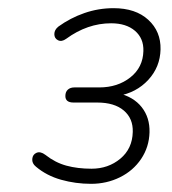

<svg xmlns="http://www.w3.org/2000/svg" viewBox="-20 -729 420 470"><path d="M68 -321Q58 -329 59 -340Q60 -351 69.5 -355Q79 -359 91 -350Q115 -331 142.5 -323.5Q170 -316 204 -316Q245 -316 274.5 -340.5Q304 -365 305 -406Q306 -439 283 -458.5Q260 -478 218 -478H160Q150 -478 145 -482Q140 -486 140 -494Q140 -504 146 -509.5Q152 -515 162 -515H223Q268 -515 299 -539.5Q330 -564 331 -604Q332 -635 310.5 -653.5Q289 -672 252 -672Q194 -672 142 -634Q131 -626 122 -630.5Q113 -635 113 -645.5Q113 -656 123 -664Q152 -685 186.5 -697Q221 -709 258 -709Q312 -709 343 -680.5Q374 -652 373 -608Q372 -565 343 -533.5Q314 -502 268 -494L269 -501Q307 -492 327 -466.5Q347 -441 346 -405Q345 -369 325.5 -340Q306 -311 273.5 -295Q241 -279 203 -279Q165 -279 129.5 -289Q94 -299 68 -321Z"/></svg>

Font: SN Pro Thin
Style: Italic
Weight: 200
Italic angle: -9°
Designer: Tobias Whetton
Foundry: Supernotes
Version: Version 1.003;Glyphs 3.3 (3324)